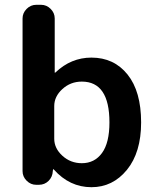

<svg xmlns="http://www.w3.org/2000/svg" viewBox="-20 -770 647 800"><path d="M206 -328V-192Q206 -152 240 -121Q274 -90 321 -90Q374 -90 405 -132.5Q436 -175 436 -260Q436 -430 321 -430Q274 -430 240 -399Q206 -368 206 -328ZM131 0Q108 0 91 -17Q74 -34 74 -57V-693Q74 -716 91 -733Q108 -750 131 -750H151Q174 -750 191 -733Q208 -716 208 -693V-468Q208 -467 209 -467Q210 -467 211 -468Q276 -530 361 -530Q455 -530 511.5 -459.5Q568 -389 568 -260Q568 -135 509 -62.5Q450 10 361 10Q270 10 204 -64Q203 -65 202 -65Q201 -65 201 -64L200 -57Q199 -33 182.5 -16.5Q166 0 142 0Z"/></svg>

Font: Rounded Mplus 1c Bold
Style: Bold
Weight: 700
Version: Version 1.059.20150529